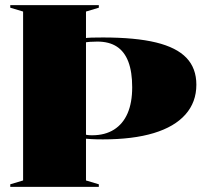

<svg xmlns="http://www.w3.org/2000/svg" viewBox="-20 -728 815 748"><path d="M20 0V-10L70 -25V-683L20 -698V-708H365V-698L315 -683V-25L365 -10V0ZM359 -566Q343 -566 330 -565Q317 -564 309 -562V-579Q319 -581 337 -581.5Q355 -582 381 -582Q508 -582 588 -562.5Q668 -543 706.5 -502.5Q745 -462 745 -398Q745 -330 702.5 -282Q660 -234 579 -209.5Q498 -185 381 -185Q355 -185 337 -186Q319 -187 309 -188V-205Q314 -203 321 -202Q328 -201 339 -201Q389 -201 424 -223Q459 -245 477 -286.5Q495 -328 495 -388Q495 -448 480 -487.5Q465 -527 435 -546.5Q405 -566 359 -566Z"/></svg>

Font: Kalnia Thin
Style: Regular
Weight: 100
Version: Version 1.105